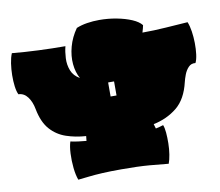

<svg xmlns="http://www.w3.org/2000/svg" viewBox="-92 -989 1281 1117"><g transform="rotate(-10 548.0 -430.0)"><path d="M282 17Q271 -12 266.5 -55Q262 -98 264 -140.5Q266 -183 275 -210Q298 -205 321 -202Q344 -199 368 -197L371 -225Q309 -229 254.5 -247.5Q200 -266 162 -309Q124 -352 109 -430Q101 -474 79.5 -503Q58 -532 25 -533Q16 -551 12 -582Q8 -613 8.5 -648.5Q9 -684 14 -717.5Q19 -751 29 -775Q103 -768 185 -764.5Q267 -761 343 -761Q335 -730 333 -691.5Q331 -653 344.5 -618.5Q358 -584 394 -564Q373 -601 368.5 -650Q364 -699 378.5 -752.5Q393 -806 427 -854Q456 -866 491 -871.5Q526 -877 563 -877Q615 -877 665 -867.5Q715 -858 753.5 -841.5Q792 -825 809 -803Q806 -787 798 -761Q866 -761 936 -766Q1006 -771 1067 -775Q1077 -751 1082 -717.5Q1087 -684 1087.5 -648.5Q1088 -613 1084 -582Q1080 -551 1071 -533Q1046 -536 1029.5 -518.5Q1013 -501 1004 -477Q995 -453 991 -436Q968 -337 909.5 -289.5Q851 -242 770 -225L778 -198Q802 -203 823 -210Q830 -193 832.5 -164Q835 -135 834.5 -101Q834 -67 829 -35.5Q824 -4 816 17Q772 12 704.5 6.5Q637 1 540 1Q473 1 426.5 3.5Q380 6 346 10Q312 14 282 17ZM551 -427H586V-510H551Z"/></g></svg>

Font: Oi
Style: Regular
Weight: 400
Designer: Kostas Bartsokas, Mohamad Dakak
Foundry: Foundry5
Version: Version 4.000